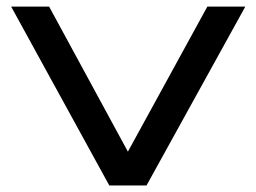

<svg xmlns="http://www.w3.org/2000/svg" viewBox="-20 -570 787 590"><path d="M733.9 -549.8 430.2 0H315.9L14.2 -549.8H130.9L373 -104L617.2 -549.8Z"/></svg>

Font: Bruno Ace
Style: Regular
Weight: 400
Designer: Astigmatic (AOETI)
Foundry: Astigmatic (AOETI)
Version: Version 1.000